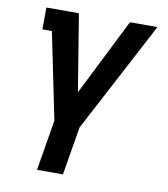

<svg xmlns="http://www.w3.org/2000/svg" viewBox="-82 -590 765 874"><g transform="rotate(10 300.0 -152.5)"><path d="M148 215 187 -19 105 -419H61L62 -520H212L270 -165L448 -520H575L305 -8L268 215Z"/></g></svg>

Font: Iosevka HT Extended
Style: Bold Italic
Weight: 700
Width: 7
Italic angle: -9°
Monospace: yes
Designer: Belleve Invis
Foundry: Belleve Invis
Version: Version 32.3.0; ttfautohint (v1.8.4)